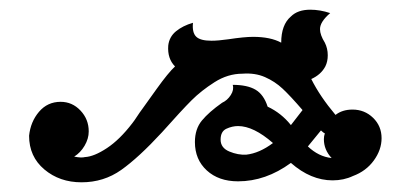

<svg xmlns="http://www.w3.org/2000/svg" viewBox="-20 -372 847 396"><path d="M708 -9Q689 0 666 0Q621 0 580 -36Q528 2 471 2Q431 2 406.5 -20.5Q382 -43 382 -79Q382 -106 396.5 -123.5Q411 -141 438 -160Q449 -165 456 -176Q463 -187 460 -197Q490 -197 507 -187Q524 -177 532 -152Q560 -139 580 -114L604 -145Q579 -174 563 -189Q547 -204 526.5 -213Q506 -222 480 -220Q450 -220 422.5 -202.5Q395 -185 375 -165Q355 -145 314 -99Q266 -47 230 -21.5Q194 4 148 4Q103 4 71.5 -22.5Q40 -49 40 -92Q43 -121 60.5 -141.5Q78 -162 105 -162Q129 -162 146 -144Q163 -126 163 -101Q163 -86 154.5 -71.5Q146 -57 133 -49Q148 -46 155 -48Q174 -49 200.5 -66.5Q227 -84 253 -118Q257 -123 262.5 -131.5Q268 -140 274 -148Q279 -155 303 -188.5Q327 -222 341 -235Q325 -251 327 -278Q329 -296 343 -307.5Q357 -319 378 -325Q376 -305 384.5 -296.5Q393 -288 416 -288Q430 -288 451 -291Q484 -296 502 -296Q538 -296 560 -284Q560 -321 580 -338Q594 -352 620 -352Q640 -352 661 -345Q640 -327 640 -312Q640 -300 650 -284Q656 -272 656 -258Q656 -245 651 -235Q642 -218 622 -209Q640 -173 672 -135Q686 -146 707 -146Q732 -146 749.5 -129Q767 -112 767 -87Q767 -63 751 -41Q735 -19 708 -9ZM471 -112Q459 -112 447 -106.5Q435 -101 435 -84Q435 -67 453 -59.5Q471 -52 488 -53Q515 -56 543 -77Q503 -112 471 -112ZM648 -85Q648 -91 650 -97Q647 -98 642 -103L615 -70Q637 -49 664 -46Q648 -63 648 -85Z"/></svg>

Font: Mirza
Style: Bold
Weight: 700
Designer: Arabic design by Kourosh Beigpour, Latin design by Eduardo Tunni, engineering by Lasse Fister
Version: Version 1.0010g